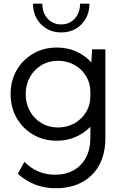

<svg xmlns="http://www.w3.org/2000/svg" viewBox="-20 -752 654 1026"><path d="M283.2 0Q212.9 0 157 -32.7Q101.1 -65.4 68.8 -121.8Q36.6 -178.2 36.6 -249Q36.6 -320.3 68.8 -376.5Q101.1 -432.6 157 -465.3Q212.9 -498 283.7 -498Q340.3 -498 387.7 -476.8Q435.1 -455.6 468.3 -418L472.2 -488.3H543V-12.7Q543 69.3 510.7 129.2Q478.5 189 418.9 221.4Q359.4 253.9 277.3 253.9Q161.1 253.9 75.2 176.8L110.4 112.3Q177.2 181.6 273.9 181.6Q332 181.6 374.3 157.5Q416.5 133.3 439.7 89.4Q462.9 45.4 462.9 -14.6V-74.7Q429.7 -40 383.5 -20Q337.4 0 283.2 0ZM290 -70.8Q337.9 -70.8 377 -92.5Q416 -114.3 439.5 -152.1Q462.9 -189.9 462.9 -237.8V-260.3Q462.9 -308.6 439.5 -346.2Q416 -383.8 377 -405.5Q337.9 -427.2 290 -427.2Q240.7 -427.2 201.7 -403.8Q162.6 -380.4 139.9 -340.1Q117.2 -299.8 117.2 -249Q117.2 -198.2 139.9 -157.7Q162.6 -117.2 201.7 -94Q240.7 -70.8 290 -70.8ZM458 -732.4Q458 -688 438.7 -653.3Q419.4 -618.7 385.3 -598.6Q351.1 -578.6 307.1 -578.6Q263.2 -578.6 229.2 -598.6Q195.3 -618.7 175.8 -653.3Q156.2 -688 156.2 -732.4H206.1Q206.1 -683.6 234.4 -652.6Q262.7 -621.6 307.1 -621.6Q351.6 -621.6 379.6 -652.6Q407.7 -683.6 407.7 -732.4Z"/></svg>

Font: Kumbh Sans
Style: Regular
Weight: 400
Version: Version 1.005